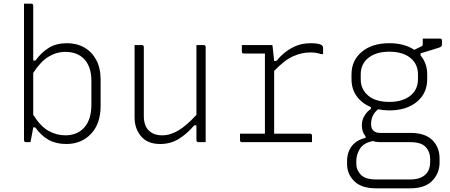

<svg xmlns="http://www.w3.org/2000/svg" viewBox="-20 -770 2440 1040"><path d="M145 0H121Q110 0 110 -11V-750H149Q160 -750 160 -739V-442H172Q204 -486 244.5 -511Q285 -536 343 -536Q396 -536 437 -512.5Q478 -489 501.5 -445Q525 -401 525 -340V-196Q525 -100 473 -45Q421 10 339 10Q284 10 244 -12Q204 -34 171 -80H160Q159 -74 155.5 -54.5Q152 -35 148.5 -17.5Q145 0 145 0ZM334 -489Q286 -489 243 -463Q200 -437 160 -375V-148Q200 -85 243 -61Q286 -37 334 -37Q399 -37 437 -80Q475 -123 475 -203V-333Q475 -372 464.5 -402Q454 -432 434 -452Q397 -489 334 -489Z M748 -526Q759 -526 759 -515V-143Q759 -89 786 -63Q813 -37 858 -37Q903 -37 947.5 -64Q992 -91 1044 -148V-526H1083Q1094 -526 1094 -515V0H1055Q1044 0 1044 -11V-91H1032Q993 -45 948.5 -17.5Q904 10 848 10Q779 10 744 -32Q709 -74 709 -133V-526Z M1280 -46H1415V-480H1301Q1290 -480 1290 -491V-526H1455Q1456 -526 1457.5 -510.5Q1459 -495 1465 -440H1477Q1515 -486 1561.5 -511Q1608 -536 1663 -536Q1692 -536 1706.5 -532Q1721 -528 1725 -524Q1730 -519 1730 -510V-477H1718Q1694 -486 1661 -486Q1616 -486 1569.5 -466Q1523 -446 1465 -386V-46H1659Q1670 -46 1670 -35V0H1291Q1280 0 1280 -11Z M2089 -536Q2170 -536 2224 -500L2263 -519Q2270 -523 2270 -531V-561H2363Q2374 -561 2374 -550V-530Q2374 -522 2370 -518Q2366 -514 2352 -510Q2338 -506 2307 -496L2258 -481V-470Q2294 -427 2294 -367V-341Q2294 -265 2238 -218.5Q2182 -172 2089 -172Q2057 -172 2028 -178Q1990 -148 1990 -98Q1990 -73 2003.5 -61.5Q2017 -50 2039 -50H2204Q2282 -50 2321.5 -11.5Q2361 27 2361 89V110Q2361 168 2321.5 209Q2282 250 2204 250H2016Q1938 250 1899 211.5Q1860 173 1860 119V102Q1860 55 1885.5 21.5Q1911 -12 1960 -23V-32Q1940 -55 1940 -92Q1940 -120 1954.5 -143.5Q1969 -167 1989 -180V-190Q1940 -210 1912 -249Q1884 -288 1884 -341V-367Q1884 -443 1940 -489.5Q1996 -536 2089 -536ZM2089 -490Q2018 -490 1976 -457Q1934 -424 1934 -367V-341Q1934 -292 1966 -260Q2006 -218 2089 -218Q2160 -218 2202 -251Q2244 -284 2244 -341V-367Q2244 -416 2212 -448Q2170 -490 2089 -490ZM2017 202H2203Q2232 202 2252.5 194.5Q2273 187 2286 174Q2299 161 2304.5 144Q2310 127 2310 110V91Q2310 53 2286 26.5Q2262 0 2203 0H2039Q2018 0 2000 -6Q1949 4 1929.5 36Q1910 68 1910 102V119Q1910 150 1934 176Q1958 202 2017 202Z"/></svg>

Font: Recursive Mn Lnr St Lt
Style: Regular
Weight: 300
Monospace: yes
Version: Version 1.079;hotconv 1.0.112;makeotfexe 2.5.65598; ttfautoh